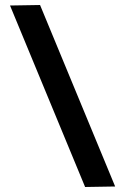

<svg xmlns="http://www.w3.org/2000/svg" viewBox="-20 -686 500 767"><path d="M140 -666 440 59 320 61 20 -664Z"/></svg>

Font: Gajraj One
Style: Regular
Weight: 400
Designer: Saurabh Sharma
Foundry: Saurabh Sharma
Version: Version 1.000